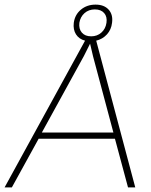

<svg xmlns="http://www.w3.org/2000/svg" viewBox="-42 -820 660 840"><path d="M448.2 -720.2Q444.8 -690.4 426 -669.7Q407.2 -648.9 378.9 -642.1L549.8 0H518.1L460.9 -212.9H127L9.8 0H-22L330.1 -642.1Q303.7 -648.9 290.5 -669.7Q277.3 -690.4 280.8 -720.2Q285.6 -755.9 312 -777.8Q338.4 -799.8 376 -799.8Q413.6 -799.8 433.3 -777.8Q453.1 -755.9 448.2 -720.2ZM141.1 -240.2H454.1L365.2 -573.2L352.1 -628.9L325.2 -575.2ZM305.2 -720.2Q302.2 -693.4 316.2 -677.2Q330.1 -661.1 356.9 -661.1Q383.3 -661.1 401.6 -677.5Q419.9 -693.8 423.8 -720.2Q427.7 -746.6 413.8 -762.7Q399.9 -778.8 373 -778.8Q346.2 -778.8 327.9 -762.7Q309.6 -746.6 305.2 -720.2Z"/></svg>

Font: Human Sans ExtraLight
Style: Italic
Weight: 200
Italic angle: -8°
Designer: Tim Radville
Foundry: Continuum
Version: Version 1.000;FEAKit 1.0